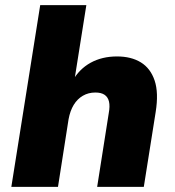

<svg xmlns="http://www.w3.org/2000/svg" viewBox="-20 -725 679 745"><path d="M24 0 136 -705H315L268 -409H260Q287 -457 331.5 -481.5Q376 -506 434 -506Q489 -506 526.5 -483Q564 -460 580 -412.5Q596 -365 584 -290L538 0H357L402 -286Q407 -313 403 -330.5Q399 -348 386 -357Q373 -366 350 -366Q323 -366 301.5 -353.5Q280 -341 266 -318Q252 -295 246 -262L205 0Z"/></svg>

Font: Nunito Sans 11pt Black
Style: Italic
Weight: 900
Italic angle: -9°
Version: Version 3.101;gftools[0.9.27]